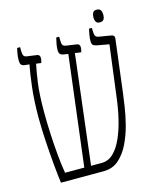

<svg xmlns="http://www.w3.org/2000/svg" viewBox="-109 -800 728 878"><g transform="rotate(-15 254.5 -361.0)"><path d="M70 0Q65 -37 60 -92Q55 -147 51.5 -206Q48 -265 48 -315Q48 -393 55.5 -456.5Q63 -520 71 -560L50 -562Q37 -564 32.5 -570Q28 -576 28 -589Q28 -603 30 -617Q32 -631 36 -647H50V-632Q50 -613 54.5 -606Q59 -599 73 -598L116 -592Q129 -590 129 -575Q129 -568 127.5 -562Q126 -556 125 -552L101 -555Q94 -523 86.5 -470Q79 -417 79 -331Q79 -284 81.5 -231.5Q84 -179 88.5 -129Q93 -79 100 -39H191L255 -560L235 -563Q222 -565 217 -571Q212 -577 212 -590Q212 -603 214.5 -617Q217 -631 221 -647H235V-632Q235 -614 239 -607.5Q243 -601 257 -599L305 -592Q318 -590 318 -575Q318 -563 314 -552L285 -556L223 -39H273Q305 -39 329 -62Q353 -85 370.5 -124.5Q388 -164 399.5 -212.5Q411 -261 417 -312L448 -554L392 -564Q378 -567 373 -572Q368 -577 368 -591Q368 -605 371 -621.5Q374 -638 376 -647H390V-637Q390 -619 393.5 -610.5Q397 -602 411 -600L465 -591Q473 -590 477.5 -586Q482 -582 481 -572L450 -322Q447 -301 441.5 -262Q436 -223 424.5 -178Q413 -133 393.5 -92.5Q374 -52 344.5 -26Q315 0 272 0ZM432 -662Q419 -662 414 -670.5Q409 -679 409 -692Q409 -705 414 -713.5Q419 -722 432 -722Q446 -722 451 -713.5Q456 -705 456 -692Q456 -679 451 -670.5Q446 -662 432 -662Z"/></g></svg>

Font: Noto Serif Hebrew ExtraCondensed ExtraLight
Style: Regular
Weight: 200
Width: 2
Designer: Monotype Design Team
Foundry: Monotype Imaging Inc.
Version: Version 2.004; ttfautohint (v1.8.4.7-5d5b)